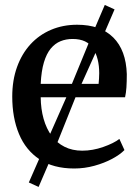

<svg xmlns="http://www.w3.org/2000/svg" viewBox="-20 -670 564 776"><path d="M280 11Q195.5 11 139.8 -26Q84 -63 56.8 -128.5Q29.5 -194 29.5 -279.5Q29.5 -345.5 48.8 -399Q68 -452.5 103 -490.8Q138 -529 186.2 -549.5Q234.5 -570 291.5 -570Q386 -570 437.8 -518.5Q489.5 -467 492.5 -370.5Q492.5 -340 491 -317.2Q489.5 -294.5 485.5 -277H144.5Q145 -229.5 156.2 -189.8Q167.5 -150 188.5 -121.2Q209.5 -92.5 240.8 -76.8Q272 -61 312.5 -61Q354.5 -61 397.2 -76Q440 -91 462.5 -108.5L483 -63.5Q465 -45 433.2 -28Q401.5 -11 361.5 0Q321.5 11 280 11ZM144.5 -331H378.5Q379.5 -339.5 380.2 -352Q381 -364.5 381 -374Q381 -434.5 356.5 -473.5Q332 -512.5 273.5 -512.5Q247 -512.5 224.8 -503.5Q202.5 -494.5 185.2 -473.8Q168 -453 157.5 -418Q147 -383 144.5 -331ZM136 85.5 96.5 67.5 153.5 -62.5 253 -288 357.5 -542.5 403.5 -650 443 -632 396.5 -524 285 -276.5 192.5 -45.5Z"/></svg>

Font: Merriweather Medium
Style: Regular
Weight: 500
Version: Version 2.100